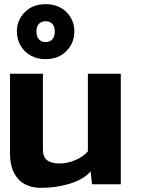

<svg xmlns="http://www.w3.org/2000/svg" viewBox="-20 -885 715 922"><path d="M28 -148V-531H186V-168Q186 -131 206.5 -115.5Q227 -100 265 -100Q303 -100 340.5 -115.5Q378 -131 402 -158V-531H560V0H422L415 -62Q383 -24 317 -3.5Q251 17 178 17Q105 17 66.5 -26.5Q28 -70 28 -148ZM61 -734Q61 -788 99 -826.5Q137 -865 199 -865Q261 -865 299 -827Q337 -789 337 -734Q337 -679 299 -640Q261 -601 199 -601Q157 -601 126 -619Q95 -637 78 -667.5Q61 -698 61 -734ZM167 -770.5Q155 -758 155 -733.5Q155 -709 167 -696Q179 -683 199 -683Q219 -683 231 -696Q243 -709 243 -733.5Q243 -758 231 -770.5Q219 -783 199 -783Q179 -783 167 -770.5Z"/></svg>

Font: Fix15 Mono
Style: Bold
Weight: 700
Designer: Carrois Corporate & Edenspiekermann AG
Foundry: Carrois Corporate GbR & Edenspiekermann AG
Version: Version 3.206